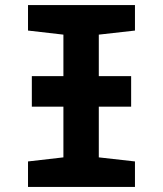

<svg xmlns="http://www.w3.org/2000/svg" viewBox="-20 -734 640 754"><path d="M510 -100 368 -116V-315H495V-435H368V-598L510 -614V-714H90V-614L229 -598V-435H105V-315H229V-116L90 -100V0H510Z"/></svg>

Font: Noto Sans Mono UI
Style: Bold
Weight: 700
Designer: Monotype Design team
Foundry: Monotype Imaging Inc.
Version: 1.000